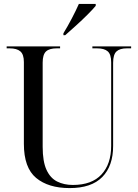

<svg xmlns="http://www.w3.org/2000/svg" viewBox="-20 -951 704 981"><path d="M336 10Q227 10 164.5 -42Q102 -94 102 -216V-634Q102 -673 84 -688.5Q66 -704 29 -704H14V-714H287V-704H270Q232 -704 215 -688Q198 -672 198 -631V-201Q198 -126 217.5 -83.5Q237 -41 272 -23.5Q307 -6 352 -6Q449 -6 498.5 -59.5Q548 -113 548 -206V-633Q548 -673 530.5 -688.5Q513 -704 476 -704H452V-714H650V-704H628Q592 -704 575 -688Q558 -672 558 -630V-205Q558 -103 502.5 -46.5Q447 10 336 10ZM304 -781Q325 -815 346.5 -856Q368 -897 383 -931H469V-921Q455 -904 427.5 -876.5Q400 -849 368.5 -820.5Q337 -792 313 -771H304Z"/></svg>

Font: Noto Serif Display SemiCondensed
Style: Regular
Weight: 400
Width: 4
Designer: Monotype Design Team
Foundry: Monotype Imaging Inc.
Version: Version 2.009